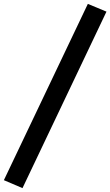

<svg xmlns="http://www.w3.org/2000/svg" viewBox="-148 -773 569 990"><path d="M-32 197 -128 156 305 -753 401 -713Z"/></svg>

Font: Piazzolla SC Black
Style: Italic
Weight: 900
Italic angle: -11.3°
Designer: Juan Pablo del Peral
Foundry: Huerta Tipografica
Version: Version 1.330